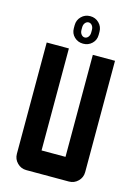

<svg xmlns="http://www.w3.org/2000/svg" viewBox="-130 -950 734 1021"><g transform="rotate(15 237.0 -439.5)"><path d="M305.2 -811V-793.9Q305.2 -765.6 285.4 -746.6Q265.6 -727.5 236.8 -727.5Q208 -727.5 188.2 -746.6Q168.5 -765.6 168.5 -793.9V-811Q168.5 -839.4 188.2 -859.1Q208 -878.9 236.8 -878.9Q265.6 -878.9 285.4 -859.1Q305.2 -839.4 305.2 -811ZM263.7 -810.1Q263.7 -825.2 255.9 -835Q248 -844.7 236.8 -844.7Q226.1 -844.7 218 -835Q210 -825.2 210 -810.1V-796.4Q210 -781.2 218 -771.5Q226.1 -761.7 236.8 -761.7Q248 -761.7 255.9 -771.5Q263.7 -781.2 263.7 -796.4ZM170.9 -683.6V-122.1H302.7V-683.6H424.8V-70.8Q424.8 -41.5 404.1 -20.8Q383.3 0 354 0H119.6Q90.3 0 69.6 -20.8Q48.8 -41.5 48.8 -70.8V-683.6Z"/></g></svg>

Font: California Gothic
Style: Regular
Weight: 400
Version: Version 2.2;